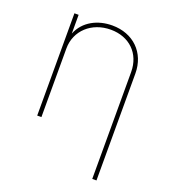

<svg xmlns="http://www.w3.org/2000/svg" viewBox="-138 -657 859 963"><g transform="rotate(20 292.0 -175.0)"><path d="M119.1 -366.2C119.1 -461.9 195.3 -531.2 296.9 -531.2C396 -531.2 464.8 -465.3 464.8 -366.2V204.1H487.3V-366.2C487.3 -478 408.7 -553.7 296.9 -553.7C219.7 -553.7 147.9 -518.1 119.1 -445.8V-545.9H96.7V0H119.1Z"/></g></svg>

Font: Raveo Thin
Style: Regular
Weight: 100
Designer: Jakub Foglar, Rasmus Andersson (Inter)
Foundry: Jakubfoglar.com
Version: Version 1.100;Glyphs 3.2.3 (3260)